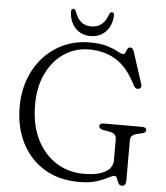

<svg xmlns="http://www.w3.org/2000/svg" viewBox="-59 -935 870 1005"><g transform="rotate(5 375.5 -432.0)"><path d="M640 -12.5Q640 17.5 619.5 17.5Q606 17.5 600 5.5Q594 -6.5 589.8 -18.5Q585.5 -30.5 576.5 -30.5Q566 -30.5 544.5 -18.5Q523 -6.5 486.5 5.5Q450 17.5 393.5 17.5Q287 17.5 210 -29.5Q133 -76.5 91.5 -159Q50 -241.5 50 -347.5Q50 -427 75 -494.2Q100 -561.5 145.5 -611Q191 -660.5 252.5 -687.8Q314 -715 387 -715Q443.5 -715 479.2 -703.8Q515 -692.5 535 -681Q555 -669.5 564 -669.5Q573.5 -669.5 577.2 -678.8Q581 -688 585.5 -697.5Q590 -707 600.5 -707Q613.5 -707 619.5 -688L674 -519Q677 -509.5 672.8 -502.5Q668.5 -495.5 659 -495Q644 -493.5 636 -510Q591 -601 530 -639.5Q469 -678 387.5 -678Q315 -678 256.5 -639.5Q198 -601 163.8 -530.8Q129.5 -460.5 129.5 -365Q129.5 -259.5 167.2 -184Q205 -108.5 269.2 -67.8Q333.5 -27 413 -27Q487.5 -27 526.8 -49.5Q566 -72 566 -111.5V-222.5Q566 -252 530.5 -258.5L495.5 -264.5Q474 -269.5 474 -282.5Q474 -298.5 496.5 -298.5H698Q720.5 -298.5 720.5 -282.5Q720.5 -270.5 700.5 -265L676 -259.5Q657.5 -255 648.8 -247Q640 -239 640 -222.5ZM387 -799Q450.5 -799 475 -871.5Q480.5 -882.5 488 -882.5Q501 -882.5 500 -866Q497.5 -813.5 466.8 -781Q436 -748.5 387 -748.5Q338 -748.5 307.2 -781Q276.5 -813.5 274.5 -866Q273.5 -882.5 286 -882.5Q293.5 -882.5 299 -871.5Q312 -833.5 333.5 -816.2Q355 -799 387 -799Z"/></g></svg>

Font: Fraunces 9pt Soft Light
Style: Regular
Weight: 300
Version: Version 1.000;[0bf87f6ff]